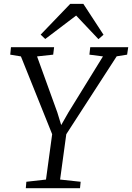

<svg xmlns="http://www.w3.org/2000/svg" viewBox="-20 -997 699 1017"><path d="M116.7 0H403.8L407.2 -34.2L298.3 -45.9L331.1 -286.1L598.1 -698.7L653.3 -707.5L659.2 -747.1H458L453.6 -707.5L525.4 -698.2L342.3 -401.4L304.2 -334.5L283.7 -401.4L176.3 -698.2L261.7 -707.5L266.6 -747.1H38.1L34.2 -707.5L90.8 -698.2L256.3 -286.1L223.6 -45.9L119.6 -34.2ZM219.7 -790.5 383.3 -914.6 501.5 -789.6 528.3 -813 421.4 -976.6H352.1L195.3 -813.5Z"/></svg>

Font: Merriweather
Style: Light Italic
Weight: 300
Italic angle: -7.5°
Designer: Eben Sorkin
Foundry: Eben Sorkin
Version: Version 1.001